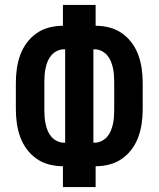

<svg xmlns="http://www.w3.org/2000/svg" viewBox="-20 -755 640 775"><path d="M234 0V-84Q206 -84 178.5 -91Q151 -98 128 -114Q105 -130 88 -153Q71 -176 61.5 -202.5Q52 -229 48 -257Q44 -285 44 -313V-422Q44 -450 48 -478Q52 -506 61.5 -532.5Q71 -559 88 -582Q105 -605 128 -621Q151 -637 178.5 -644Q206 -651 234 -651V-735H366V-651Q394 -651 421.5 -644Q449 -637 472 -621Q495 -605 512 -582Q529 -559 538.5 -532.5Q548 -506 552 -478Q556 -450 556 -422V-313Q556 -285 552 -257Q548 -229 538.5 -202.5Q529 -176 512 -153Q495 -130 472 -114Q449 -98 421.5 -91Q394 -84 366 -84V0ZM238 -179H243V-556H238Q224 -556 210.5 -549.5Q197 -543 187.5 -532Q178 -521 172.5 -507.5Q167 -494 164 -480Q161 -466 160 -451.5Q159 -437 159 -422V-313Q159 -298 160 -283.5Q161 -269 164 -255Q167 -241 172.5 -227.5Q178 -214 187.5 -203Q197 -192 210.5 -185.5Q224 -179 238 -179ZM357 -179H362Q376 -179 389.5 -185.5Q403 -192 412.5 -203Q422 -214 427.5 -227.5Q433 -241 436 -255Q439 -269 440 -283.5Q441 -298 441 -313V-422Q441 -437 440 -451.5Q439 -466 436 -480Q433 -494 427.5 -507.5Q422 -521 412.5 -532Q403 -543 389.5 -549.5Q376 -556 362 -556H357Z"/></svg>

Font: Iosevka Extrabold Extended
Style: Regular
Weight: 800
Width: 7
Monospace: yes
Designer: Belleve Invis
Foundry: Belleve Invis
Version: Version 32.5.0; ttfautohint (v1.8.4)